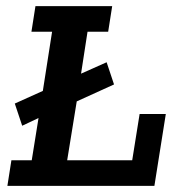

<svg xmlns="http://www.w3.org/2000/svg" viewBox="-20 -603 577 623"><path d="M52 -195 28 -267 119 -308 149 -500H82L95 -583H344L331 -500H264L243 -364L326 -401L350 -329L229 -274L198 -83H409L433 -233H518L481 0H4L17 -83H83L105 -220Z"/></svg>

Font: Rokkitt SemiBold SemiBold
Style: Italic
Weight: 600
Italic angle: -9°
Version: Version 3.103